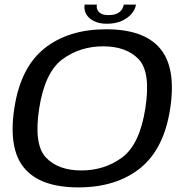

<svg xmlns="http://www.w3.org/2000/svg" viewBox="-20 -808 808 833"><path d="M320 5Q483.5 5 587.5 -77.8Q691.5 -160.5 718.5 -337.5Q745 -514 674.8 -597.5Q604.5 -681 440.5 -681Q277 -681 173 -598.2Q69 -515.5 42 -337.5Q15.5 -161.5 85.8 -78.2Q156 5 320 5ZM333 -68.5Q232 -68.5 179 -125Q126 -181.5 150 -337.5Q174.5 -494.5 250.8 -550.8Q327 -607 427.5 -607Q528.5 -607 581.8 -550.8Q635 -494.5 610.5 -337.5Q586 -181 509.8 -124.8Q433.5 -68.5 333 -68.5ZM443.5 -705Q480 -705 506.8 -716.8Q533.5 -728.5 550 -747.2Q566.5 -766 570 -788H517Q515 -776 507.8 -765.5Q500.5 -755 486.5 -748.8Q472.5 -742.5 450 -742.5Q430 -742.5 418.5 -749Q407 -755.5 402.5 -765.8Q398 -776 400.5 -788H347Q343.5 -766 353.8 -747.2Q364 -728.5 386.8 -716.8Q409.5 -705 443.5 -705Z"/></svg>

Font: Anybody SemiExpanded
Style: Italic
Weight: 400
Width: 6
Italic angle: -10°
Version: Version 1.113;gftools[0.9.25]